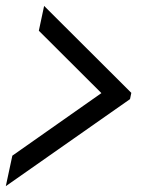

<svg xmlns="http://www.w3.org/2000/svg" viewBox="-35 -617 505 658"><path d="M116.2 -596.7 415 -298.8 410.6 -277.3 -15.1 21 7.3 -83.5 312.5 -297.9 98.1 -511.7Z"/></svg>

Font: Anka/Coder Narrow
Style: Italic
Weight: 400
Width: 3
Italic angle: -12°
Monospace: yes
Version: Version 001.100